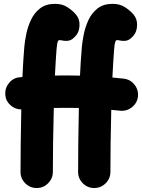

<svg xmlns="http://www.w3.org/2000/svg" viewBox="-20 -889 736 995"><path d="M326.7 -498Q360.8 -498 394.5 -497.1Q396.5 -538.1 398.9 -575.7Q401.4 -613.3 404.3 -646Q406.7 -673.8 414.3 -711.7Q421.9 -749.5 438.7 -785.6Q455.6 -821.8 485.8 -845.5Q516.1 -869.1 564 -869.1Q601.1 -869.1 627.7 -851.8Q654.3 -834.5 671.4 -814.5Q691.9 -790.5 690.4 -757.3Q689 -724.1 672.4 -705.1Q653.3 -682.6 637.5 -679Q621.6 -675.3 603.5 -678.7Q592.8 -681.2 586.4 -681.2Q580.6 -681.2 577.1 -671.6Q573.7 -662.1 571.3 -631.8Q568.8 -601.1 566.7 -564.5Q564.5 -527.8 562.5 -487.3Q591.8 -484.9 621.1 -481.4Q655.3 -477.5 677 -450.2Q698.7 -422.9 694.8 -388.7Q690.9 -354.5 663.3 -333Q635.7 -311.5 601.6 -315.4Q579.1 -317.9 556.6 -319.8Q554.2 -231.9 553.2 -147.2Q552.2 -62.5 552.2 2Q552.2 36.1 527.6 60.8Q502.9 85.4 468.3 85.4Q434.1 85.4 409.4 61Q384.8 36.6 384.8 2Q384.8 -64.5 385.7 -151.6Q386.7 -238.8 388.7 -329.6Q358.4 -330.1 326.7 -330.1Q292 -330.1 258.8 -329.6Q256.3 -238.8 255.1 -151.4Q253.9 -64 253.9 2Q253.9 36.1 229.2 60.8Q204.6 85.4 169.9 85.4Q135.7 85.4 111.1 61Q86.4 36.6 86.4 2Q86.4 -63 87.4 -147.9Q88.4 -232.9 90.3 -321.8Q58.1 -322.3 33.7 -344.2Q9.3 -366.2 7.3 -398.9Q5.4 -433.6 27.8 -460.2Q50.3 -486.8 84.5 -488.8Q90.3 -489.3 96.2 -489.7Q98.1 -532.7 100.6 -572.3Q103 -611.8 106 -646Q108.4 -673.8 116 -711.7Q123.5 -749.5 140.4 -785.6Q157.2 -821.8 187.5 -845.5Q217.8 -869.1 265.6 -869.1Q302.7 -869.1 329.3 -851.8Q356 -834.5 373 -814.5Q393.6 -790.5 392.1 -757.3Q390.6 -724.1 374 -705.1Q355 -682.6 339.1 -679Q323.2 -675.3 305.2 -678.7Q294.4 -681.2 288.1 -681.2Q282.2 -681.2 278.8 -671.6Q275.4 -662.1 272.9 -631.8Q270.5 -603 268.6 -569.1Q266.6 -535.2 264.6 -497.6Q295.9 -498 326.7 -498Z"/></svg>

Font: Mikhak-DS1-FD Black
Style: Regular
Weight: 900
Designer: Amin Abedi
Version: Version 3.2